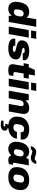

<svg xmlns="http://www.w3.org/2000/svg" viewBox="2026 -2791 976 5068"><g transform="rotate(90 2514.0 -257.0)"><path d="M220 12C285 12 345 -15 390 -75H397V0H560L687 -725H488L445 -479H438C409 -518 357 -540 297 -540C151 -540 67 -452 35 -275C30 -245 27 -217 27 -192C27 -55 97 12 220 12ZM297 -135C246 -135 226 -161 226 -205C226 -215 227 -225 239 -290C251 -352 280 -393 343 -393C394 -393 415 -359 415 -313C415 -303 414 -291 406 -247C395 -185 360 -135 297 -135Z M783 -590H982L1006 -725H807ZM681 0H880L973 -528H774Z M1249 12C1416 12 1549 -40 1549 -197C1549 -318 1402 -329 1311 -348C1272 -356 1243 -366 1243 -386C1243 -417 1291 -421 1317 -421C1357 -421 1384 -411 1384 -383C1384 -380 1384 -376 1383 -370H1566C1568 -380 1571 -396 1571 -408C1571 -504 1448 -541 1337 -541C1176 -541 1045 -487 1045 -340C1045 -240 1154 -217 1242 -197C1301 -184 1351 -173 1351 -147C1351 -114 1296 -107 1261 -107C1218 -107 1185 -122 1185 -153C1185 -158 1186 -165 1189 -172H1004C1001 -163 998 -144 998 -133C998 -29 1129 12 1249 12Z M1833 12C1868 12 1930 5 1964 -6L1985 -123H1929C1893 -123 1883 -138 1883 -164C1883 -176 1885 -190 1888 -207L1921 -393H2033L2057 -528H1945L1973 -688H1825L1754 -528H1672L1648 -393H1722L1688 -197C1678 -140 1675 -112 1675 -96C1675 -14 1737 12 1833 12Z M2157 -590H2356L2380 -725H2181ZM2055 0H2254L2347 -528H2148Z M2374 0H2573L2628 -310C2636 -355 2674 -393 2725 -393C2762 -393 2781 -371 2781 -337C2781 -331 2780 -325 2779 -318L2723 0H2922L2982 -342C2985 -362 2987 -380 2987 -398C2987 -488 2936 -540 2825 -540C2754 -540 2686 -510 2636 -448H2629V-528H2467Z M3289 211C3337 211 3429 191 3429 99C3429 52 3391 34 3360 29L3366 10C3504 -1 3619 -69 3644 -215H3459C3447 -150 3406 -123 3341 -123C3280 -123 3255 -152 3255 -202C3255 -212 3256 -223 3268 -292C3280 -362 3316 -405 3386 -405C3440 -405 3470 -384 3470 -338C3470 -331 3469 -323 3468 -315H3661C3664 -331 3665 -347 3665 -361C3665 -478 3551 -540 3400 -540C3227 -540 3094 -457 3064 -287C3060 -263 3058 -237 3058 -210C3058 -77 3138 -5 3271 9L3244 92H3284C3309 92 3318 95 3318 109C3318 138 3298 138 3274 138H3169L3159 195C3186 205 3243 211 3289 211Z M3838 -582H3919C3930 -605 3951 -622 3976 -622C4030 -622 4078 -582 4152 -582C4236 -582 4295 -653 4308 -725H4227C4216 -702 4195 -685 4170 -685C4116 -685 4068 -725 3994 -725C3910 -725 3851 -654 3838 -582ZM3919 12C3976 12 4036 -16 4079 -64H4086C4091 -45 4098 -29 4110 -18C4132 4 4167 12 4210 12C4243 12 4280 4 4311 -8L4330 -114H4301C4286 -114 4276 -122 4276 -141C4276 -156 4301 -293 4321 -400L4345 -528H4188L4142 -461H4135C4099 -518 4052 -540 3982 -540C3851 -540 3761 -452 3729 -273C3723 -242 3722 -213 3722 -188C3722 -58 3794 12 3919 12ZM3991 -135C3940 -135 3920 -162 3920 -206C3920 -216 3921 -226 3933 -291C3945 -353 3974 -393 4037 -393C4087 -393 4108 -360 4108 -314C4108 -303 4107 -292 4099 -248C4088 -186 4053 -135 3991 -135Z M4655 12C4772 12 4868 -24 4929 -98C4973 -152 4998 -225 4998 -318C4998 -467 4896 -540 4732 -540C4554 -540 4427 -456 4398 -287C4393 -263 4391 -236 4391 -208C4391 -60 4492 12 4655 12ZM4669 -123C4611 -123 4587 -152 4587 -201C4587 -211 4588 -223 4600 -292C4612 -362 4648 -405 4718 -405C4775 -405 4800 -376 4800 -327C4800 -316 4799 -304 4787 -235C4775 -165 4739 -123 4669 -123Z"/></g></svg>

Font: Archivo Black
Style: Italic
Weight: 900
Italic angle: -10°
Designer: Hector Gatti
Foundry: Omnibus-Type
Version: Version 2.001